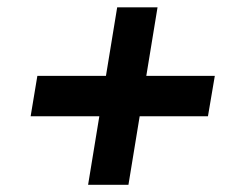

<svg xmlns="http://www.w3.org/2000/svg" viewBox="-20 -555 675 532"><path d="M224.1 -43 304.7 -534.7H416.5L335.9 -43ZM64.9 -232.9 83.5 -344.7H575.2L556.2 -232.9Z"/></svg>

Font: Inter Tight SemiBold
Style: Italic
Weight: 600
Italic angle: -9.39999°
Designer: Rasmus Andersson
Foundry: rsms
Version: Version 3.004